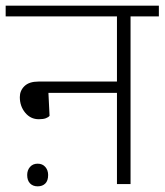

<svg xmlns="http://www.w3.org/2000/svg" viewBox="-30 -650 581 678"><path d="M66 -32Q66 -49 76 -60.5Q86 -72 103 -72Q120 -72 130 -60.5Q140 -49 140 -32Q140 -12 130 -2Q120 8 103 8Q86 8 76 -2.5Q66 -13 66 -32ZM383 -362V-592H-10V-630H531V-592H431V0H383V-322H141L145 -241Q141 -236 132 -232.5Q123 -229 107 -229Q78 -229 59 -252Q40 -275 40 -307Q40 -330 56.5 -346Q73 -362 106 -362Z"/></svg>

Font: Mukta ExtraLight
Style: Regular
Weight: 275
Designer: Girish Dalvi and Yashodeep Gholap
Foundry: Ek Type
Version: Version 2.538;PS 1.002;hotconv 16.6.51;makeotf.lib2.5.65220;